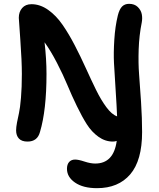

<svg xmlns="http://www.w3.org/2000/svg" viewBox="-20 -777 840 1012"><path d="M491.2 214.8Q418.5 214.8 375.7 185.5Q333 156.2 333 112.8Q333 89.4 344.5 76.7Q356 64 376 64Q393.6 64 425.3 74.5Q457 85 481.9 85Q579.1 85 595.2 -34.2Q585 -30.8 575.2 -30.8Q534.2 -30.8 498.8 -56.2Q463.4 -81.5 438 -121.3Q412.6 -161.1 385.3 -217.5Q357.9 -273.9 335.2 -328.6Q312.5 -383.3 280 -446Q247.6 -508.8 214.8 -554.2Q225.1 -465.3 225.1 -387.2Q225.1 -196.8 190.9 -82Q177.7 -30.8 125 -30.8Q94.7 -30.8 79.8 -46.6Q64.9 -62.5 64.9 -89.8Q64.9 -106.4 69.6 -131.1Q74.2 -155.8 80.1 -181.4Q85.9 -207 90.6 -262Q95.2 -316.9 95.2 -387.2Q95.2 -455.1 87.2 -565.9Q79.1 -676.8 79.1 -683.1Q79.1 -714.4 96.7 -734.6Q114.3 -754.9 146 -754.9Q191.4 -754.9 233.9 -724.9Q276.4 -694.8 309.8 -646.2Q343.3 -597.7 374 -538.3Q404.8 -479 432.6 -417.5Q460.4 -356 486.3 -303.2Q512.2 -250.5 540.5 -212.2Q568.8 -173.8 596.2 -164.1L597.2 -163.1Q595.2 -215.3 589.4 -303.7Q583.5 -392.1 580.8 -444.6Q578.1 -497.1 582.5 -567.4Q586.9 -637.7 601.1 -695.8Q609.4 -728.5 623.5 -742.7Q637.7 -756.8 660.2 -756.8Q689 -756.8 706.1 -740.2Q723.1 -723.6 727.3 -702.1Q731.4 -680.7 727.1 -658.2Q713.4 -590.3 710.9 -516.6Q708.5 -442.9 713.1 -385.3Q717.8 -327.6 723.4 -240.2Q729 -152.8 729 -81.1Q729 68.8 666.5 141.8Q604 214.8 491.2 214.8Z"/></svg>

Font: Shantell Sans Irregular Bouncy
Style: Regular
Weight: 600
Designer: Stephen Nixon, Anya Danilova, Shantell Martin
Foundry: Arrow Type
Version: Version 1.006;[9816181b4]